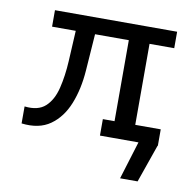

<svg xmlns="http://www.w3.org/2000/svg" viewBox="-68 -499 724 712"><g transform="rotate(10 293.5 -143.0)"><path d="M328 0V-62H372V-367H83V-429H543V-367H450V-62H546V0ZM34 6V-58Q85 -52 112.5 -77Q140 -102 151.5 -149Q163 -196 166 -252L173 -383H246L235 -229Q230 -158 207.5 -102Q185 -46 142.5 -16Q100 14 34 6ZM429 143 473 0H374V-62H545V0L495 143Z"/></g></svg>

Font: Podkova VF Beta
Style: Regular
Weight: 400
Designer: Ilya Yudin
Foundry: Cyreal (www.cyreal.org)
Version: Version 2.100